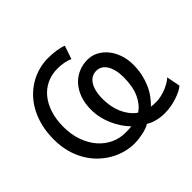

<svg xmlns="http://www.w3.org/2000/svg" viewBox="-168 -938 1163 1163"><g transform="rotate(-45 414.0 -356.5)"><path d="M429.2 -313Q429.2 -281.7 435.1 -251.2Q440.9 -220.7 452.6 -193.6Q464.4 -166.5 481.9 -143.8Q499.5 -121.1 522.5 -105Q563.5 -131.8 588.1 -185.1Q612.8 -238.3 612.8 -319.8Q612.8 -354 606.2 -380.6Q599.6 -407.2 587.9 -425.8Q576.2 -444.3 559.6 -454.1Q543 -463.9 522.5 -463.9Q502 -463.9 484.9 -454.6Q467.8 -445.3 455.3 -426.5Q442.9 -407.7 436 -379.4Q429.2 -351.1 429.2 -313ZM815.4 -43.9Q805.2 -34.2 786.1 -24.4Q767.1 -14.6 742.9 -6.3Q718.8 2 690.9 7.1Q663.1 12.2 634.8 12.2Q615.7 12.2 597.7 9.8Q579.6 7.3 564 2.9Q548.3 -1.5 535.2 -7.1Q522 -12.7 512.7 -19.5Q502.4 -12.7 486.6 -6.8Q470.7 -1 451.9 3.2Q433.1 7.3 413.3 9.8Q393.6 12.2 376 12.2Q336.4 12.2 296.9 1.5Q257.3 -9.3 220.7 -30.3Q184.1 -51.3 152.3 -82Q120.6 -112.8 96.9 -153.3Q73.2 -193.8 59.8 -243.4Q46.4 -293 46.4 -351.6Q46.4 -410.2 58.3 -460.4Q70.3 -510.7 92 -552.2Q113.8 -593.8 144 -626Q174.3 -658.2 210.4 -680.2Q246.6 -702.1 287.4 -713.6Q328.1 -725.1 371.1 -725.1Q387.2 -725.1 404.5 -723.9Q421.9 -722.7 438.2 -720.2Q454.6 -717.8 469.5 -714.1Q484.4 -710.4 495.6 -705.6L466.3 -620.1Q448.2 -629.4 421.4 -634.5Q394.5 -639.6 366.2 -639.6Q316.4 -639.6 274.9 -620.4Q233.4 -601.1 203.9 -565.2Q174.3 -529.3 158 -478.3Q141.6 -427.2 141.6 -363.8Q141.6 -296.9 161.1 -243.2Q180.7 -189.5 213.6 -151.6Q246.6 -113.8 289.8 -93.5Q333 -73.2 380.9 -73.2Q393.6 -73.2 408 -73.5Q422.4 -73.7 434.6 -75.7Q412.1 -99.1 393.6 -127.2Q375 -155.3 361.6 -186.5Q348.1 -217.8 340.8 -251.5Q333.5 -285.2 333.5 -319.3Q333.5 -375 349.6 -418Q365.7 -460.9 392.8 -490Q419.9 -519 456.1 -534.2Q492.2 -549.3 532.2 -549.3Q570.3 -549.3 602.5 -531.7Q634.8 -514.2 658.2 -484.6Q681.6 -455.1 694.8 -415.5Q708 -376 708 -332Q708 -289.1 700 -251.7Q691.9 -214.4 678 -182.4Q664.1 -150.4 644.8 -123.8Q625.5 -97.2 603 -75.7Q611.8 -74.7 623.3 -74Q634.8 -73.2 644.5 -73.2Q668 -73.2 691.7 -78.9Q715.3 -84.5 736.1 -93.3Q756.8 -102.1 773.2 -112.3Q789.6 -122.6 798.3 -131.8Z"/></g></svg>

Font: Andika FrenchTight
Style: Regular
Weight: 400
Designer: Victor Gaultney, Annie Olsen, Julie Remington, Don Collingsworth, Eric Hays, Becca Hirsbrunner
Foundry: SIL International
Version: Version 5.000 ; Dig1 Dig4Opn Dig7 LnSpcTght